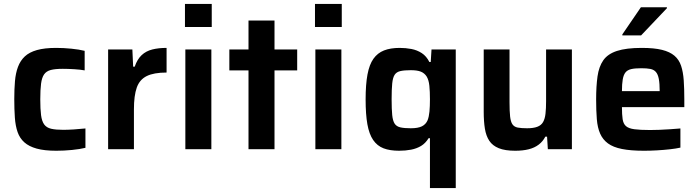

<svg xmlns="http://www.w3.org/2000/svg" viewBox="-20 -763 3573 982"><path d="M268 8Q207 8 167.5 -3Q128 -14 104.5 -35Q81 -56 70 -87.5Q59 -119 56 -161.5Q53 -204 53 -256Q53 -306 56.5 -347.5Q60 -389 72 -421Q84 -453 107 -474.5Q130 -496 169 -507Q208 -518 267 -518Q305 -518 345 -514Q385 -510 413 -503V-403Q392 -407 360 -409Q328 -411 301 -411Q262 -411 239.5 -405Q217 -399 205.5 -382.5Q194 -366 190 -335Q186 -304 186 -255Q186 -205 190 -174Q194 -143 206 -126.5Q218 -110 241.5 -104.5Q265 -99 303 -99Q327 -99 357.5 -101Q388 -103 417 -106V-7Q389 0 348 4Q307 8 268 8Z M533 0V-510H657L661 -422H669Q682 -460 704.5 -481Q727 -502 759 -510Q791 -518 832 -518V-392Q767 -392 730.5 -374Q694 -356 679.5 -315Q665 -274 665 -204V0Z M926 -625V-743H1063V-625ZM928 0V-510H1061V0Z M1251 0V-403H1153V-510H1251V-658H1384V-510H1500V-403H1384V0Z M1591 -625V-743H1728V-625ZM1593 0V-510H1726V0Z M2179 199V-56H2172Q2156 -30 2133.5 -16.5Q2111 -3 2082.5 2.5Q2054 8 2021 8Q1974 8 1941.5 -4.5Q1909 -17 1888.5 -47Q1868 -77 1859 -127.5Q1850 -178 1850 -254Q1850 -331 1859.5 -382Q1869 -433 1890 -462.5Q1911 -492 1944 -505Q1977 -518 2024 -518Q2055 -518 2084 -512.5Q2113 -507 2137 -491.5Q2161 -476 2176 -446H2183L2187 -510H2311V199ZM2081 -107Q2118 -107 2138 -117Q2158 -127 2167 -148Q2174 -166 2176.5 -192.5Q2179 -219 2179 -255Q2179 -295 2176 -324.5Q2173 -354 2162 -372Q2151 -389 2132.5 -396.5Q2114 -404 2081 -404Q2048 -404 2028 -399.5Q2008 -395 1998.5 -380.5Q1989 -366 1986 -336Q1983 -306 1983 -255Q1983 -204 1986 -174.5Q1989 -145 1998.5 -130.5Q2008 -116 2028 -111.5Q2048 -107 2081 -107Z M2615 8Q2563 8 2531 -5Q2499 -18 2482.5 -43Q2466 -68 2460 -105Q2454 -142 2454 -191V-510H2586V-240Q2586 -194 2589 -167Q2592 -140 2601 -127Q2610 -114 2628 -110.5Q2646 -107 2676 -107Q2708 -107 2728 -114.5Q2748 -122 2757.5 -138.5Q2767 -155 2770 -181.5Q2773 -208 2773 -246V-510H2905V0H2782L2778 -64H2769Q2757 -40 2735.5 -23.5Q2714 -7 2684 0.5Q2654 8 2615 8Z M3274 8Q3206 8 3161 -1Q3116 -10 3089.5 -29.5Q3063 -49 3049.5 -79.5Q3036 -110 3032.5 -153.5Q3029 -197 3029 -254Q3029 -322 3036 -372Q3043 -422 3065.5 -454.5Q3088 -487 3135.5 -502.5Q3183 -518 3262 -518Q3326 -518 3366 -508Q3406 -498 3429.5 -478Q3453 -458 3463.5 -426.5Q3474 -395 3477 -352Q3480 -309 3480 -254V-215H3161Q3161 -177 3164.5 -153.5Q3168 -130 3181.5 -118Q3195 -106 3224.5 -102Q3254 -98 3305 -98Q3326 -98 3352.5 -99Q3379 -100 3407.5 -102Q3436 -104 3460 -106V-8Q3438 -3 3406.5 0.5Q3375 4 3340.5 6Q3306 8 3274 8ZM3354 -281V-297Q3354 -336 3349.5 -359.5Q3345 -383 3334.5 -395Q3324 -407 3306 -410.5Q3288 -414 3260 -414Q3227 -414 3208 -409.5Q3189 -405 3179 -392.5Q3169 -380 3165 -356.5Q3161 -333 3161 -297H3372ZM3163 -582V-587L3258 -726H3391V-721L3259 -582Z"/></svg>

Font: Saira Thin SemiBold
Style: Regular
Weight: 600
Version: Version 1.101